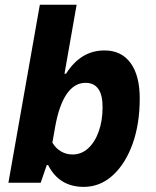

<svg xmlns="http://www.w3.org/2000/svg" viewBox="-20 -750 640 788"><path d="M323.5 17Q223 17 177.5 -72.5H143L182 -102L147 0H14.5L143.5 -730.5H294.5L241 -426.5L213 -447.5H251Q281.5 -495.5 320.8 -519.2Q360 -543 409 -543Q478 -543 515.8 -491.5Q553.5 -440 553.5 -346Q553.5 -240.5 523.8 -158.5Q494 -76.5 442.2 -29.8Q390.5 17 323.5 17ZM278 -116Q314 -116 341.8 -141.2Q369.5 -166.5 385.2 -210.5Q401 -254.5 401 -310.5Q401 -410 331 -410Q285.5 -410 254 -364.5Q222.5 -319 206.5 -230L195 -164.5Q209 -141 230.5 -128.5Q252 -116 278 -116Z"/></svg>

Font: Google Sans Code
Style: Italic
Weight: 400
Italic angle: -10°
Monospace: yes
Designer: Google Sans Code Authors
Foundry: Google LLC
Version: Version 6.000